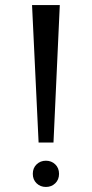

<svg xmlns="http://www.w3.org/2000/svg" viewBox="-20 -728 364 761"><path d="M192 -163H133L107 -708H217ZM110 -39Q110 -62 125 -76.5Q140 -91 162 -91Q184 -91 199 -76.5Q214 -62 214 -39Q214 -16 199 -1.5Q184 13 162 13Q140 13 125 -1.5Q110 -16 110 -39Z"/></svg>

Font: Maitree Medium
Style: Regular
Weight: 500
Designer: CadsonDemak Team
Foundry: CadsonDemak
Version: Version 1.010